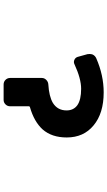

<svg xmlns="http://www.w3.org/2000/svg" viewBox="209 -809 582 1040"><g transform="rotate(90 500.0 -289.0)"><path d="M437.5 -17.6Q422.9 -17.6 412.6 -27.8Q402.3 -38.1 402.3 -52.7V-224.6Q402.3 -238.3 412.6 -248.5Q422.9 -258.8 437.5 -259.8Q502 -263.7 537.1 -284.2Q578.1 -309.6 578.1 -358.4Q578.1 -396.5 549.8 -417Q520.5 -437.5 460.9 -437.5Q406.2 -437.5 328.1 -401.4Q316.4 -395.5 304.2 -400.9Q292 -406.2 288.1 -418.9L273.4 -471.7Q272.5 -477.5 272.5 -483.4Q272.5 -492.2 275.4 -500Q282.2 -513.7 295.9 -519.5Q387.7 -559.6 480.5 -559.6Q593.8 -559.6 659.2 -504.9Q724.6 -451.2 724.6 -359.4Q724.6 -278.3 680.7 -228.5Q638.7 -182.6 560.5 -160.2Q555.7 -159.2 555.7 -154.3V-52.7Q555.7 -38.1 545.4 -27.8Q535.2 -17.6 521.5 -17.6Z"/></g></svg>

Font: Rounded-L Mgen+ 1mn bold
Style: Bold
Weight: 700
Designer: [Source Han Sans]
Ryoko NISHIZUKA  (kana & ideographs); Paul D. Hunt (Latin, Greek & Cyrillic); Wenlong ZHANG  (bopomofo
Version: Version 1.059.20150602